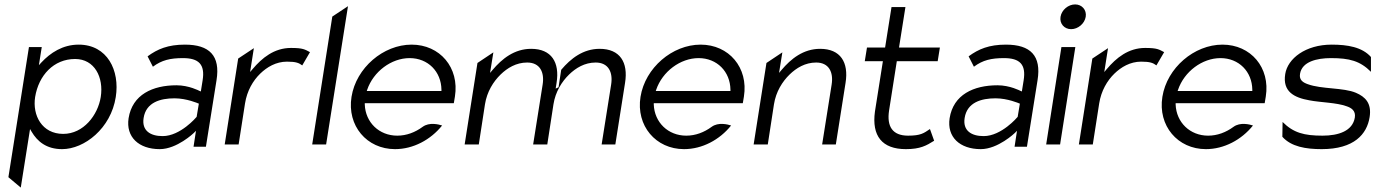

<svg xmlns="http://www.w3.org/2000/svg" viewBox="-20 -664 6235 869"><path d="M18 138 74 185 116 -80 123 -68C149 -24 190 11 261 11C362 11 482 -83 504 -225C523 -345 466 -462 336 -462C264 -462 208 -425 167 -381L156 -369L169 -451H111ZM139 -225C155 -323 223 -397 320 -397C408 -397 450 -314 436 -225C423 -143 358 -58 266 -58C170 -58 126 -142 139 -225Z M562 -129C549 -44 608 11 703 11C781 11 857 -62 857 -62L867 -72L856 0H912L960 -301C978 -412 928 -462 817 -462C740 -462 693 -442 648 -409L672 -362C712 -392 751 -401 808 -401C879 -401 909 -373 897 -300L889 -250L882 -253C882 -253 835 -278 779 -278C671 -278 579 -236 562 -129ZM630 -130C641 -201 706 -219 770 -219C825 -219 877 -196 877 -196L880 -195L870 -135L869 -134C869 -134 797 -48 716 -48C660 -48 621 -73 630 -130Z M997 -10H1060L1089 -196C1098 -253 1125 -299 1158 -331C1188 -360 1229 -385 1279 -385C1320 -385 1333 -379 1348 -368L1383 -428C1360 -440 1352 -447 1297 -447C1221 -447 1166 -402 1123 -351L1112 -338L1129 -446L1058 -399Z M1393 -10H1456L1555 -636L1484 -589Z M1571 -226C1550 -95 1640 11 1768 11C1850 11 1929 -31 1981 -96C1966 -101 1923 -112 1893 -90C1859 -65 1820 -50 1778 -50C1696 -50 1634 -110 1631 -191V-197H2034L2039 -227C2060 -358 1971 -462 1843 -462C1715 -462 1592 -357 1571 -226ZM1640 -252 1642 -258C1670 -340 1751 -401 1834 -401C1917 -401 1977 -340 1978 -258V-252Z M2083 -10H2147L2175 -192C2184 -249 2213 -295 2246 -327C2276 -356 2316 -381 2366 -381C2424 -381 2445 -337 2436 -281L2393 -10H2457L2485 -192C2494 -249 2523 -295 2556 -327C2586 -356 2626 -381 2676 -381C2734 -381 2755 -337 2746 -281L2703 -10H2765L2809 -289C2824 -382 2786 -443 2694 -443C2619 -443 2563 -399 2520 -348L2508 -269L2495 -263L2499 -289C2514 -382 2476 -443 2384 -443C2308 -443 2252 -398 2209 -347L2198 -334L2213 -427L2141 -379Z M2879 -226C2858 -95 2948 11 3076 11C3158 11 3237 -31 3289 -96C3274 -101 3231 -112 3201 -90C3167 -65 3128 -50 3086 -50C3004 -50 2942 -110 2939 -191V-197H3342L3347 -227C3368 -358 3279 -462 3151 -462C3023 -462 2900 -357 2879 -226ZM2948 -252 2950 -258C2978 -340 3059 -401 3142 -401C3225 -401 3285 -340 3286 -258V-252Z M3391 -10H3455L3483 -192C3492 -249 3521 -295 3554 -327C3584 -356 3624 -381 3674 -381C3732 -381 3753 -337 3744 -281L3701 -10H3763L3807 -289C3822 -382 3784 -443 3692 -443C3616 -443 3560 -398 3517 -347L3506 -334L3521 -427L3449 -379Z M3894 -387H3976L3940 -159C3925 -49 3972 11 4080 11C4145 11 4173 -5 4208 -27L4189 -80C4161 -61 4147 -50 4090 -50C4019 -50 3993 -92 4004 -164L4039 -387H4224L4234 -449H4049L4078 -632H4015L3986 -449H3904Z M4278 -129C4265 -44 4324 11 4419 11C4497 11 4573 -62 4573 -62L4583 -72L4572 0H4628L4676 -301C4694 -412 4644 -462 4533 -462C4456 -462 4409 -442 4364 -409L4388 -362C4428 -392 4467 -401 4524 -401C4595 -401 4625 -373 4613 -300L4605 -250L4598 -253C4598 -253 4551 -278 4495 -278C4387 -278 4295 -236 4278 -129ZM4346 -130C4357 -201 4422 -219 4486 -219C4541 -219 4593 -196 4593 -196L4596 -195L4586 -135L4585 -134C4585 -134 4513 -48 4432 -48C4376 -48 4337 -73 4346 -130Z M4780 -588C4775 -557 4797 -532 4828 -532C4859 -532 4889 -557 4894 -588C4899 -619 4877 -644 4846 -644C4815 -644 4785 -619 4780 -588ZM4715 -10H4778L4847 -451H4784Z M4863 -10H4926L4955 -196C4964 -253 4991 -299 5024 -331C5054 -360 5095 -385 5145 -385C5186 -385 5199 -379 5214 -368L5249 -428C5226 -440 5218 -447 5163 -447C5087 -447 5032 -402 4989 -351L4978 -338L4995 -446L4924 -399Z M5241 -226C5220 -95 5310 11 5438 11C5520 11 5599 -31 5651 -96C5636 -101 5593 -112 5563 -90C5529 -65 5490 -50 5448 -50C5366 -50 5304 -110 5301 -191V-197H5704L5709 -227C5730 -358 5641 -462 5513 -462C5385 -462 5262 -357 5241 -226ZM5310 -252 5312 -258C5340 -340 5421 -401 5504 -401C5587 -401 5647 -340 5648 -258V-252Z M5797 -329C5784 -249 5838 -222 5906 -210C5957 -200 6029 -200 6075 -183C6096 -176 6117 -163 6112 -132C6102 -71 6038 -50 5966 -50C5882 -50 5834 -63 5785 -112L5784 -45C5824 0 5890 11 5962 11C6109 11 6167 -57 6179 -134C6189 -197 6159 -226 6117 -244C6061 -268 5961 -260 5899 -283C5879 -290 5859 -301 5864 -330C5873 -385 5940 -401 6004 -401C6088 -401 6136 -388 6185 -339V-406C6145 -451 6079 -462 6007 -462C5889 -462 5808 -399 5797 -329Z"/></svg>

Font: Charger Sport
Style: LitObl
Weight: 300
Designer: Jasper
Foundry: Cannot Into Space Fonts
Version: Version 1.1